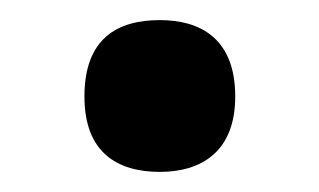

<svg xmlns="http://www.w3.org/2000/svg" viewBox="-20 -451 317 191"><path d="M139 -280C179 -280 214 -299 214 -355C214 -413 179 -431 139 -431C97 -431 64 -413 64 -355C64 -299 97 -280 139 -280Z"/></svg>

Font: Noto Serif Gurmukhi SemiBold
Style: Regular
Weight: 600
Designer: Vaibhav Singh and the Monotype Design Team
Foundry: Monotype Imaging Inc.
Version: Version 2.004